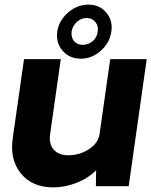

<svg xmlns="http://www.w3.org/2000/svg" viewBox="-20 -806 655 831"><path d="M330 -552Q281 -552 251 -586.5Q221 -621 228 -670Q235 -717 274.5 -751.5Q314 -786 363 -786Q411 -786 440 -751.5Q469 -717 462 -670Q455 -621 416.5 -586.5Q378 -552 330 -552ZM290 -670Q287 -644 300.5 -628Q314 -612 338 -612Q363 -612 381.5 -628Q400 -644 403 -670Q407 -693 393 -710.5Q379 -728 355 -728Q331 -728 312.5 -711Q294 -694 290 -670ZM615 -550 537 0H395L396 -69Q361 -34 311 -14.5Q261 5 211 5Q120 5 71 -54.5Q22 -114 35 -207L84 -550H243L197 -226Q191 -184 212 -159Q233 -134 276 -134Q324 -134 364.5 -160Q405 -186 411 -226L457 -550Z"/></svg>

Font: Oakes Grotesk Bold
Style: Italic
Weight: 700
Italic angle: -8°
Designer: Samuel Oakes
Foundry: Samuel Oakes
Version: Version 1.000;PS 001.000;hotconv 1.0.88;makeotf.lib2.5.64775